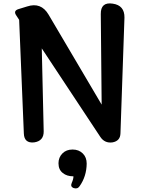

<svg xmlns="http://www.w3.org/2000/svg" viewBox="-20 -811 829 1103"><path d="M220 -533 231 -57Q232 -1 176 7Q119 13 117 -44L90 -697L73 -723Q56 -748 84 -758L136 -774Q216 -800 259 -727L564 -210L559 -730Q558 -801 628 -790Q696 -780 695 -710L672 -45Q671 -1 626 7Q581 13 556 -25ZM402 269Q383 261 392 240Q402 218 402 202Q364 202 341 183Q316 164 316 127Q316 93 339 70Q361 48 397 48Q433 48 456 71Q478 93 478 129Q477 203 437 259Q425 277 402 269Z"/></svg>

Font: MaokenZhuyuanTi
Style: Regular
Weight: 400
Designer: Fontworks Inc & LongZhuTi team: ZERO子、时光羊、荆南、频凡、刘鹏、Little White Dog、帆影Magmeta、奈白不弍、白日月球、ChaoTawei、雨三（排名不分先后）
Version: Version 1.000; 20230222